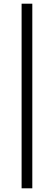

<svg xmlns="http://www.w3.org/2000/svg" viewBox="-20 -770 292 1040"><path d="M97 -750H155V250H97Z"/></svg>

Font: SourceSerifPro
Style: Book
Weight: 400
Designer: Frank Grießhammer
Foundry: Adobe Systems Incorporated
Version: Version 1.014;PS Version 1.0;hotconv 1.0.73;makeotf.lib2.5.5